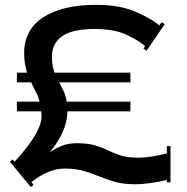

<svg xmlns="http://www.w3.org/2000/svg" viewBox="-20 -740 776 795"><path d="M21 -70 32 -80 40 -70Q67 -99 92.5 -132Q118 -165 135 -198Q152 -231 152 -259Q152 -269 151 -279H50V-319H144Q138 -342 128 -360.5Q118 -379 109 -399H50V-439H92Q87 -456 83.5 -475.5Q80 -495 80 -520Q80 -618 160 -669Q240 -720 378 -720Q474 -720 539.5 -692Q605 -664 640 -635L649 -648L662 -640L587 -530L574 -538L581 -549Q555 -572 504 -596Q453 -620 371 -620Q281 -620 238 -590.5Q195 -561 195 -505Q195 -485 198 -468.5Q201 -452 206 -439H520V-399H225Q234 -382 243 -363.5Q252 -345 256 -319H520V-279H259Q259 -238 240 -194.5Q221 -151 186 -110Q209 -125 235.5 -136Q262 -147 297 -147Q344 -147 374 -138Q404 -129 428 -117Q452 -105 480.5 -96Q509 -87 553 -87Q576 -87 609 -92Q642 -97 671 -105V-135H686V15H671V5Q640 13 603 18Q566 23 543 23Q492 23 456.5 13Q421 3 391 -9.5Q361 -22 327.5 -32Q294 -42 247 -42Q181 -42 110 14L119 25L108 35Z"/></svg>

Font: Copperplate CC
Style: Regular
Weight: 400
Designer: indestructible type*
Foundry: Cowboy Collective
Version: Version 1.000